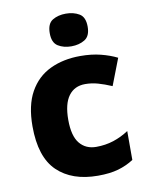

<svg xmlns="http://www.w3.org/2000/svg" viewBox="-87 -923 699 903"><g transform="rotate(-10 263.0 -471.5)"><path d="M308 -83Q184 -83 114 -150.5Q44 -218 44 -365Q44 -465 79.5 -528.5Q115 -592 178 -622Q241 -652 322 -652Q376 -652 419.5 -641Q463 -630 497 -613L448 -486Q413 -501 383 -509.5Q353 -518 322 -518Q271 -518 243 -480Q215 -442 215 -366Q215 -289 244 -253.5Q273 -218 323 -218Q367 -218 405.5 -230.5Q444 -243 479 -266V-128Q445 -106 405 -94.5Q365 -83 308 -83ZM290 -860Q327 -860 354 -844Q381 -828 381 -782Q381 -737 354 -720.5Q327 -704 290 -704Q253 -704 226.5 -720.5Q200 -737 200 -782Q200 -828 226.5 -844Q253 -860 290 -860Z"/></g></svg>

Font: Noto Sans Kannada UI ExtraBold
Style: Regular
Weight: 800
Designer: Jelle Bosma - Monotype Design Team
Foundry: Monotype Imaging Inc.
Version: Version 2.005; ttfautohint (v1.8.4.7-5d5b)